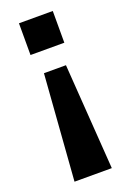

<svg xmlns="http://www.w3.org/2000/svg" viewBox="-134 -550 525 779"><g transform="rotate(-20 128.0 -160.5)"><path d="M47 180 81 -276H176L208 180ZM55 -364V-501H201V-364Z"/></g></svg>

Font: Nunito Sans 7pt SemiCondensed
Style: Bold
Weight: 700
Width: 4
Designer: Vernon Adams
Foundry: Vernon Adams
Version: Version 3.101;gftools[0.9.27]